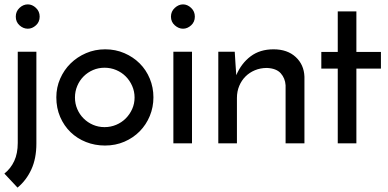

<svg xmlns="http://www.w3.org/2000/svg" viewBox="-21 -654 1769 876"><path d="M106 -634Q126 -634 143 -618Q160 -602 160 -578Q160 -554 143 -538.5Q126 -523 106 -523Q85 -523 68 -538.5Q51 -554 51 -578Q51 -602 68 -618Q85 -634 106 -634ZM59 202 -1 138Q28 115 44 80.5Q60 46 60 -2V-418H145V1Q145 69 122 119Q99 169 59 202Z M331.5 -262Q321 -237 321 -209Q321 -181 331.5 -156.5Q342 -132 360.5 -113.5Q379 -95 403.5 -84.5Q428 -74 456 -74Q484 -74 509 -84.5Q534 -95 552.5 -113.5Q571 -132 582 -156.5Q593 -181 593 -209Q593 -237 582 -262Q571 -287 552.5 -305.5Q534 -324 509 -334.5Q484 -345 456 -345Q428 -345 403.5 -334.5Q379 -324 360.5 -305.5Q342 -287 331.5 -262ZM236 -210Q236 -255 253.5 -295Q271 -335 301 -364.5Q331 -394 371.5 -411.5Q412 -429 459 -429Q506 -429 546.5 -411.5Q587 -394 616.5 -364.5Q646 -335 662.5 -295Q679 -255 679 -210Q679 -165 662.5 -125Q646 -85 616.5 -55Q587 -25 546.5 -7.5Q506 10 458 10Q412 10 371.5 -6Q331 -22 301 -51Q271 -80 253.5 -120.5Q236 -161 236 -210Z M855 0H770V-418H855ZM776.5 -538.5Q759 -554 759 -578Q759 -602 776.5 -618Q794 -634 814 -634Q834 -634 851 -618Q868 -602 868 -578Q868 -554 851 -538.5Q834 -523 814 -523Q794 -523 776.5 -538.5Z M975 -418H1050Q1052 -387 1053.5 -361.5Q1055 -336 1057 -311Q1080 -365 1122.5 -397Q1165 -429 1227 -429Q1290 -429 1328 -394Q1366 -359 1368 -304V0H1282V-265Q1280 -297 1260 -319.5Q1240 -342 1197 -344Q1167 -344 1142 -333.5Q1117 -323 1099 -305Q1081 -287 1070.5 -262Q1060 -237 1060 -207V0H975Z M1520 -602H1605V-417H1717V-341H1605V0H1520V-341H1445V-417H1520Z"/></svg>

Font: JosefinSans
Style: SemiBold
Weight: 600
Designer: Santiago Orozco
Foundry: Typemade
Version: Version 1.0 ; ttfautohint (v1.3)